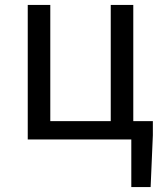

<svg xmlns="http://www.w3.org/2000/svg" viewBox="-20 -563 659 775"><path d="M597 -74V-17L588 192H510V0H92V-543H183V-74H427V-543H518V-74Z"/></svg>

Font: SpoqaHanSans-Regular
Style: Regular
Weight: 400
Designer: [Spoqa Han Sans] Dong-huui Kim \uAE40 \uB3D9 \uD718  Younghwa Kang \uAC15 \uC601 \uD654  [Noto Sans] Ryoko NISHIZUKA \u8
Foundry: Spoqa (http://www.spoqa-han-sans.com)
Version: Version 2.000